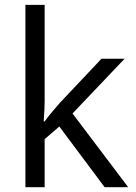

<svg xmlns="http://www.w3.org/2000/svg" viewBox="-20 -780 565 800"><path d="M166 -273.9Q187 -303.7 230 -352.1L402.8 -535.2H499L282.2 -307.1L514.2 0H416L227.1 -252.9L166 -200.2V0H85.9V-759.8H166V-356.9Q166 -330.1 162.1 -273.9Z"/></svg>

Font: Open Sans ACDW
Style: acdw
Weight: 400
Foundry: Ascender Corporation
Version: Version 1.10